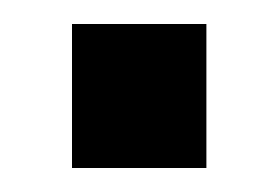

<svg xmlns="http://www.w3.org/2000/svg" viewBox="-20 -408 232 160"><path d="M40 -268V-388H152V-268Z"/></svg>

Font: Tektur Medium
Style: Regular
Weight: 500
Designer: Adam Jagosz
Foundry: Adam Jagosz
Version: Version 1.005;gftools[0.9.30]